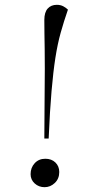

<svg xmlns="http://www.w3.org/2000/svg" viewBox="-20 -765 377 797"><path d="M166 -479Q166 -527 165.5 -561.5Q165 -596 164.5 -624Q164 -652 164 -682Q164 -714 178 -729.5Q192 -745 216 -745Q231 -745 242.5 -739Q254 -733 262 -725Q245 -676 232 -629.5Q219 -583 210 -525.5Q201 -468 194 -387.5Q187 -307 182 -190H164ZM107 -42Q107 -69 124 -87.5Q141 -106 168 -106Q194 -106 210 -90.5Q226 -75 226 -51Q226 -23 207.5 -5.5Q189 12 165 12Q141 12 124 -3.5Q107 -19 107 -42Z"/></svg>

Font: Literata 72pt Light
Style: Italic
Weight: 300
Italic angle: -2°
Designer: Latin by Veronika Burian and Jose Scaglione. Greek by Irene Vlachou. Cyrillic by Vera Evstafieva
Foundry: TypeTogether
Version: Version 3.002